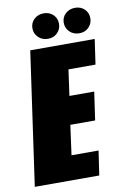

<svg xmlns="http://www.w3.org/2000/svg" viewBox="-95 -790 539 839"><g transform="rotate(-10 175.0 -370.0)"><path d="M-10 0 74 -591H360L344 -480H224L208 -365H318L300 -240H190L172 -108H292L276 0ZM160 -627Q134 -627 117 -643.5Q100 -660 100 -684Q100 -708 117 -724Q134 -740 160 -740Q185 -740 201.5 -724Q218 -708 218 -684Q218 -660 201.5 -643.5Q185 -627 160 -627ZM299 -627Q273 -627 256 -643.5Q239 -660 239 -684Q239 -708 256 -724Q273 -740 299 -740Q324 -740 340.5 -724Q357 -708 357 -684Q357 -660 340.5 -643.5Q324 -627 299 -627Z"/></g></svg>

Font: Alumni Sans Thin Black
Style: Italic
Weight: 900
Italic angle: -8°
Version: Version 1.016